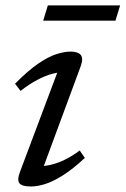

<svg xmlns="http://www.w3.org/2000/svg" viewBox="-20 -666 456 696"><path d="M53 -44.5 196 -425 212.5 -404Q193.5 -405 168.5 -398.2Q143.5 -391.5 114.8 -376.2Q86 -361 54.5 -336.5L34.5 -362.5Q82.5 -411 119.5 -436Q156.5 -461 185.2 -470Q214 -479 235.5 -479Q263 -479 273 -466.5Q283 -454 272 -424.5L129.5 -39L115.5 -64Q135.5 -62.5 160.5 -67.8Q185.5 -73 213.2 -86.2Q241 -99.5 269 -120.5L287.5 -93.5Q244 -53 208.2 -30.5Q172.5 -8 144 1Q115.5 10 92 10Q60 10 50.5 -1.5Q41 -13 53 -44.5ZM136.5 -591 153.5 -646.5H415.5L398.5 -591Z"/></svg>

Font: Newsreader 12pt
Style: Italic
Weight: 400
Italic angle: -17°
Version: Version 1.003